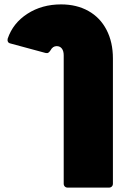

<svg xmlns="http://www.w3.org/2000/svg" viewBox="-20 -626 588 874"><path d="M288 228Q280 228 275 223Q270 218 270 210V-374Q270 -394 261.5 -405Q253 -416 238 -416Q220 -416 210 -397Q205 -389 200 -386Q195 -383 187 -385L28 -428Q19 -430 16 -436Q13 -442 15 -450Q39 -521 105 -563.5Q171 -606 258 -606Q329 -606 382.5 -576Q436 -546 465 -490Q494 -434 494 -360V210Q494 218 489 223Q484 228 476 228Z"/></svg>

Font: LINE Seed Sans TH App Heavy
Style: Regular
Weight: 900
Designer: Dalton Maag Ltd | Thai characters by Cadson Demak Co.,Ltd.
Foundry: Dalton Maag Ltd
Version: Version 1.003